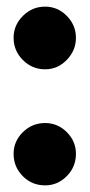

<svg xmlns="http://www.w3.org/2000/svg" viewBox="-20 -547 270 579"><path d="M21 -433Q21 -471 49 -499Q77 -527 116 -527Q154 -527 181.5 -499Q209 -471 209 -433Q209 -395 181.5 -366.5Q154 -338 116 -338Q77 -338 49 -366Q21 -394 21 -433ZM21 -83Q21 -121 49 -148.5Q77 -176 116 -176Q154 -176 181.5 -148.5Q209 -121 209 -83Q209 -44 181.5 -16Q154 12 116 12Q76 12 48.5 -16Q21 -44 21 -83Z"/></svg>

Font: Open Sauce Sans Black
Style: Regular
Weight: 900
Designer: Alfredo Marco Pradil
Foundry: Creative Sauce Fz LLC
Version: Version 1.477